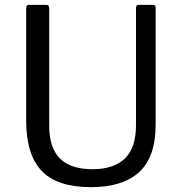

<svg xmlns="http://www.w3.org/2000/svg" viewBox="-20 -762 749 792"><path d="M355 10Q216 10 152 -57Q88 -124 88 -264V-728Q88 -742 99 -742H171Q183 -742 183 -729V-243Q183 -152 227.5 -108Q272 -64 361 -64Q450 -64 495.5 -108.5Q541 -153 541 -246V-729Q541 -742 552 -742H611Q622 -742 622 -730V-247Q622 -115 554.5 -52.5Q487 10 355 10Z"/></svg>

Font: Libre Franklin
Style: Regular
Weight: 400
Designer: Pablo Impallari, Rodrigo Fuenzalida
Foundry: Impallari Type
Version: Version 1.002; ttfautohint (v1.5)